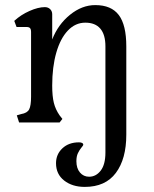

<svg xmlns="http://www.w3.org/2000/svg" viewBox="-20 -481 603 754"><path d="M200 160Q200 125 225 101.5Q250 78 290 78Q307 78 307 88Q307 90 299.5 99Q292 108 286 120.5Q280 133 280 152Q280 180 294 196.5Q308 213 330 213Q357 213 375.5 189Q394 165 394 118V-299Q394 -345 374 -368.5Q354 -392 315 -392Q276 -392 246.5 -361Q217 -330 201 -274Q185 -218 185 -145Q185 -103 191.5 -77Q198 -51 214 -28L225 -14L214 0H55L46 -28L63 -33Q87 -37 94.5 -51.5Q102 -66 102 -101V-355Q102 -366 98 -370.5Q94 -375 84 -375H45L36 -399Q62 -423 96 -438Q130 -453 156 -453Q169 -453 177 -445Q185 -437 185 -425V-326Q208 -385 255 -423Q302 -461 354 -461Q417 -461 446.5 -422Q476 -383 476 -299V48Q476 143 435 198Q394 253 313 253Q264 253 232 228Q200 203 200 160Z"/></svg>

Font: Kurale
Style: Regular
Weight: 400
Designer: Eduardo Rodriguez Tunni
Foundry: Eduardo Rodriguez Tunni
Version: Version 2.000